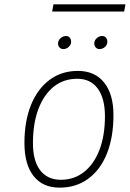

<svg xmlns="http://www.w3.org/2000/svg" viewBox="-20 -848 595 880"><path d="M253 12Q176 12 134 -41Q92 -94 92 -193Q92 -293 122.2 -367.2Q152.5 -441.5 207.5 -482.2Q262.5 -523 337 -523Q414.5 -523 457.2 -469.8Q500 -416.5 500 -321Q500 -219 470 -144.2Q440 -69.5 384.5 -28.8Q329 12 253 12ZM259 -24Q320 -24 365.5 -60Q411 -96 436 -161.5Q461 -227 461 -315Q461 -397 428 -442Q395 -487 334 -487Q272 -487 226.5 -450.8Q181 -414.5 156 -348.2Q131 -282 131 -192Q131 -111 164.2 -67.5Q197.5 -24 259 -24ZM436 -623Q425.5 -623 418.8 -630.5Q412 -638 412 -649Q412 -662.5 423.2 -672.8Q434.5 -683 448 -683Q459.5 -683 465.8 -675.2Q472 -667.5 472 -656Q472 -647 467 -639.5Q462 -632 453.8 -627.5Q445.5 -623 436 -623ZM270 -623Q259.5 -623 252.8 -630.5Q246 -638 246 -649Q246 -658 251.2 -665.8Q256.5 -673.5 264.8 -678.2Q273 -683 282 -683Q293.5 -683 299.8 -675.2Q306 -667.5 306 -656Q306 -643.5 295.2 -633.2Q284.5 -623 270 -623ZM219 -795 225 -828H555L549 -795Z"/></svg>

Font: Overpass Thin
Style: Italic
Weight: 250
Italic angle: -10°
Designer: Delve Withrington, Dave Bailey, Thomas Jockin
Foundry: Delve Fonts LLC
Version: Version 4.000